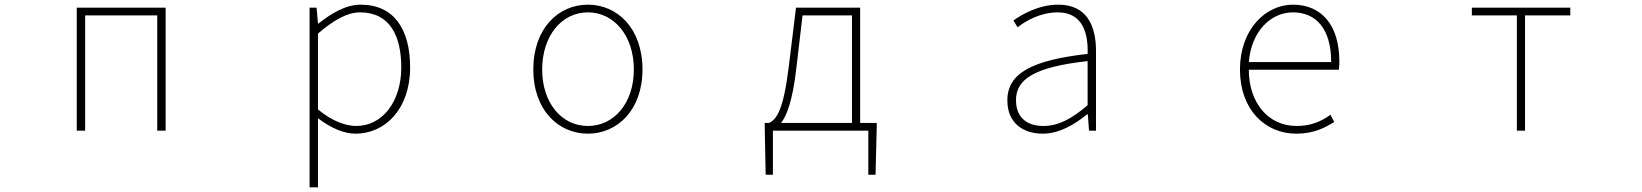

<svg xmlns="http://www.w3.org/2000/svg" viewBox="-20 -560 7040 823"><path d="M309 0H345V-494H654V0H690V-527H309Z M1307 243H1343V46V-53C1399 -11 1454 13 1504 13C1630 13 1738 -92 1738 -271C1738 -434 1669 -540 1526 -540C1460 -540 1397 -500 1345 -459H1343L1337 -527H1307ZM1507 -20C1465 -20 1405 -39 1343 -91V-416C1410 -474 1469 -507 1523 -507C1652 -507 1700 -405 1700 -271C1700 -124 1619 -20 1507 -20Z M2500 13C2626 13 2734 -88 2734 -262C2734 -439 2626 -540 2500 -540C2374 -540 2266 -439 2266 -262C2266 -88 2374 13 2500 13ZM2500 -20C2388 -20 2304 -118 2304 -262C2304 -407 2388 -507 2500 -507C2612 -507 2697 -407 2697 -262C2697 -118 2612 -20 2500 -20Z M3293 0H3702V189H3733L3738 -13V-33H3667V-527H3392L3361 -274C3338 -88 3310 -50 3277 -33H3258V-13L3262 189H3293ZM3328 -33C3350 -61 3377 -121 3394 -272L3420 -494H3632V-33Z M4450 13C4520 13 4586 -26 4640 -70H4643L4648 0H4678V-341C4678 -448 4640 -540 4516 -540C4430 -540 4357 -496 4324 -472L4342 -443C4376 -470 4439 -507 4514 -507C4623 -507 4645 -414 4642 -329C4405 -302 4298 -247 4298 -130C4298 -30 4368 13 4450 13ZM4453 -20C4389 -20 4335 -50 4335 -131C4335 -220 4413 -273 4642 -298V-109C4573 -50 4516 -20 4453 -20Z M5536 13C5614 13 5659 -13 5699 -37L5683 -68C5643 -39 5598 -20 5538 -20C5414 -20 5333 -122 5333 -261H5719C5721 -275 5721 -286 5721 -297C5721 -453 5644 -540 5522 -540C5405 -540 5295 -434 5295 -262C5295 -90 5403 13 5536 13ZM5333 -294C5344 -427 5428 -507 5522 -507C5621 -507 5686 -437 5686 -294Z M6482 0H6517V-494H6711V-527H6289V-494H6482Z"/></svg>

Font: Harano Aji Gothic TW ExtraLight
Style: Regular
Weight: 250
Foundry: Masamichi Hosoda
Version: HaranoAjiGothicTW-ExtraLight version 20230610;ttx 4.39.4